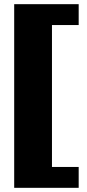

<svg xmlns="http://www.w3.org/2000/svg" viewBox="-20 -770 419 920"><path d="M48 130V-750H357V-650H229V30H357V130Z"/></svg>

Font: Roboto Serif 20pt Black
Style: Regular
Weight: 900
Version: Version 1.008